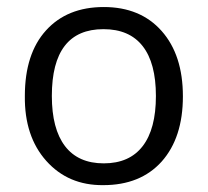

<svg xmlns="http://www.w3.org/2000/svg" viewBox="-20 -528 603 557"><path d="M448.9 -59.2Q387.3 9.1 279.6 9.1Q178 10.1 114.3 -61.2Q50.6 -132.5 52.1 -249.7Q52.1 -372.1 113.5 -439.8Q174.9 -507.6 281.1 -507.6Q387.3 -507.6 448.9 -438.1Q510.6 -368.6 510.6 -248.5Q510.6 -128.4 448.9 -59.2ZM280.1 -443.4Q130.4 -443.4 130.4 -249.7Q130.4 -154.2 168.6 -104.1Q206.8 -54.1 281.1 -54.1Q355.4 -54.1 393.8 -103.9Q432.3 -153.7 432.3 -249.5Q432.3 -345.3 393.8 -394.3Q355.4 -443.4 280.1 -443.4Z"/></svg>

Font: Khula
Style: Regular
Weight: 400
Designer: Erin McLaughlin, Steve Matteson
Version: Version 1.000;PS 1.0;hotconv 1.0.72;makeotf.lib2.5.5900; ttf